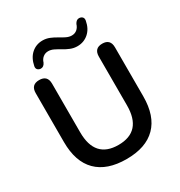

<svg xmlns="http://www.w3.org/2000/svg" viewBox="-213 -1078 1162 1237"><g transform="rotate(-30 368.0 -460.0)"><path d="M369 10Q224 10 148.5 -65.5Q73 -141 73 -287V-651Q73 -713 134 -713Q195 -713 195 -651V-289Q195 -95 369 -95Q543 -95 543 -289V-651Q543 -713 603 -713Q663 -713 663 -651V-287Q663 -141 588 -65.5Q513 10 369 10ZM180 -771Q166 -772 157.5 -781Q149 -790 152 -806Q163 -862 197.5 -892.5Q232 -923 280 -923Q307 -923 331.5 -913Q356 -903 378 -889.5Q400 -876 420.5 -866Q441 -856 461 -856Q484 -856 500 -869.5Q516 -883 523 -906Q536 -931 557 -930Q572 -929 580.5 -920Q589 -911 586 -894Q576 -839 541 -808.5Q506 -778 458 -778Q431 -778 406.5 -788Q382 -798 360 -811.5Q338 -825 317.5 -835Q297 -845 277 -845Q255 -845 238.5 -832Q222 -819 215 -796Q203 -770 180 -771Z"/></g></svg>

Font: Chiron GoRound TC M
Style: Regular
Weight: 500
Designer: Ryoko NISHIZUKA 西塚涼子 (kana, bopomofo & ideographs); Paul D. Hunt (Latin, Greek & Cyrillic); Sandoll Communications 산돌커뮤니
Foundry: Adobe
Version: Version 1.000;hotconv 1.1.1;makeotfexe 2.6.0